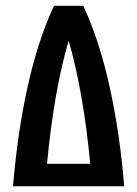

<svg xmlns="http://www.w3.org/2000/svg" viewBox="-20 -648 478 668"><path d="M25.4 0Q40 -182.6 76.2 -346.2Q112.3 -509.8 168 -627.9H269.5Q325.2 -509.8 361.3 -346.2Q397.5 -182.6 412.1 0ZM293.9 -78.1Q282.2 -203.1 263.2 -311.5Q244.1 -419.9 218.8 -505.9Q193.4 -419.9 174.3 -311.5Q155.3 -203.1 143.6 -78.1Z"/></svg>

Font: Sudo Variable
Style: Regular
Weight: 400
Monospace: yes
Designer: Jens Kutilek
Foundry: Jens Kutilek
Version: Version 0.040